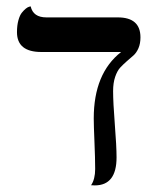

<svg xmlns="http://www.w3.org/2000/svg" viewBox="-20 -574 478 596"><path d="M331.1 -291Q331.1 -256.3 336.4 -188.2Q341.8 -120.1 341.8 -85.4Q341.8 1.5 274.4 1.5Q271.5 1.5 267.6 1.2Q263.7 1 262.7 1Q275.4 -17.6 275.4 -49.3Q275.4 -83 273.2 -133.8Q271 -184.6 271 -206.5Q271 -346.2 356 -412.6H108.4Q32.7 -412.6 32.7 -474.1Q32.7 -495.1 37.1 -511Q41.5 -526.9 47.9 -534.7Q54.2 -542.5 60.3 -547.4Q66.4 -552.2 70.8 -553.2L75.2 -554.2Q83 -520 124 -520H345.7Q416 -520 416 -458Q416 -438.5 409.7 -424.1Q403.3 -409.7 394 -401.6Q384.8 -393.6 373.5 -383.8Q362.3 -374 353 -364Q343.8 -354 337.4 -335.2Q331.1 -316.4 331.1 -291Z"/></svg>

Font: Libertinage
Style: l
Weight: 400
Designer: OSP
Foundry: OSP
Version: Version 1.0; 2008; OFL relea